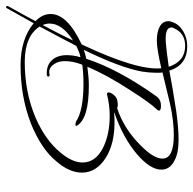

<svg xmlns="http://www.w3.org/2000/svg" viewBox="-35 -524 648 644"><g transform="rotate(90 289.0 -202.0)"><path d="M-11 101Q-14 99 -13 96Q17 43 38 3Q14 -20 14 -48Q14 -104 116 -152Q204 -338 196 -419Q165 -412 141.5 -408Q118 -404 103 -404Q73 -404 54 -415Q38 -425 38 -443Q38 -449 41 -456Q48 -478 71 -492Q94 -506 122 -506Q185 -506 204 -446L259 -456L339 -469Q368 -473 392 -475Q416 -477 436 -477Q481 -477 506 -463Q536 -448 536 -419Q536 -383 486 -339Q429 -290 343 -261H350Q358 -262 365.5 -262Q373 -262 380 -262Q449 -262 496 -233Q546 -201 546 -153Q546 -111 509 -68Q468 -17 382 18Q292 53 186 53Q98 53 45 9L-6 100Q-7 103 -11 101ZM108 -434Q122 -435 142.5 -437.5Q163 -440 191 -444Q173 -499 121 -499Q78 -499 62 -462Q59 -458 59 -453Q59 -431 108 -434ZM175 39Q276 39 361 3Q437 -30 478 -80Q512 -120 512 -155Q512 -198 464 -223Q418 -246 356 -246Q319 -246 284 -237Q277 -236 277 -242Q277 -250 286 -260.5Q295 -271 308 -272Q311 -273 314 -273Q317 -273 319 -273Q324 -273 330 -271Q398 -293 454 -349Q499 -393 499 -423Q499 -461 420 -461Q398 -461 371.5 -458Q345 -455 314 -448L210 -423Q211 -418 211 -412Q211 -406 211 -400Q211 -390 210 -378.5Q209 -367 207 -354Q200 -316 181.5 -267Q163 -218 134 -159Q141 -161 148.5 -163.5Q156 -166 164 -167Q199 -275 291 -404Q302 -418 322 -418Q338 -418 338 -411Q338 -408 334 -404Q313 -383 269 -314Q217 -234 191 -171Q207 -173 222.5 -174.5Q238 -176 254 -176Q364 -176 388 -137Q391 -131 385 -131Q381 -131 375 -133Q337 -158 248 -158Q231 -158 215 -157Q199 -156 184 -154Q177 -136 174.5 -121.5Q172 -107 172 -96Q172 -75 181 -61Q192 -43 209 -43L216 -44Q224 -46 224 -39Q224 -37 219 -35Q187 -33 169.5 -51.5Q152 -70 152 -102Q152 -112 153.5 -123.5Q155 -135 159 -148Q149 -146 140 -142.5Q131 -139 121 -134Q109 -110 92.5 -79.5Q76 -49 56 -11Q88 39 175 39ZM51 -21Q66 -49 79 -74.5Q92 -100 103 -123Q46 -87 46 -44Q46 -33 51 -21Z"/></g></svg>

Font: Passions Conflict
Style: Regular
Weight: 400
Designer: Robert E. Leuschke
Foundry: Robert E. Leuschke
Version: Version 1.010; ttfautohint (v1.8.3)